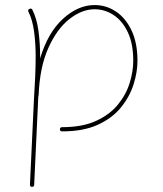

<svg xmlns="http://www.w3.org/2000/svg" viewBox="-20 -517 644 757"><path d="M216.3 -7.3Q216.3 -15.6 225.1 -15.6Q304.7 -15.6 358.6 -40.3Q412.6 -64.9 444.8 -104.5Q477.1 -144 491.2 -189.7Q505.4 -235.4 505.4 -277.3Q505.4 -344.7 483.9 -389.9Q462.4 -435.1 427.7 -457.8Q393.1 -480.5 353 -480.5Q302.7 -480.5 253.4 -441.7Q204.1 -402.8 170.4 -327.4Q136.7 -252 132.3 -141.6Q132.3 -139.6 131.3 -138.2Q130.9 -134.3 130.6 -130.6Q130.4 -127 130.4 -123L114.7 211.9Q114.7 219.7 106 219.7Q98.1 219.7 98.1 210.9L113.8 -124Q116.7 -170.9 118.7 -213.6Q120.6 -256.3 120.6 -294.4Q120.6 -346.7 114.3 -393.1Q107.9 -439.5 92.3 -470.2Q88.4 -478.5 96.2 -481.9Q104.5 -485.8 107.9 -478Q125 -443.8 131.6 -395.5Q138.2 -347.2 138.2 -294.4Q138.2 -290.5 138.2 -286.6Q168.5 -388.2 228 -442.6Q287.6 -497.1 353 -497.1Q398.9 -497.1 437.3 -471.4Q475.6 -445.8 498.8 -396.7Q522 -347.7 522 -277.3Q522 -232.9 506.6 -184.3Q491.2 -135.7 457 -93.5Q422.9 -51.3 365.7 -25.1Q308.6 1 225.1 1Q216.3 1 216.3 -7.3Z"/></svg>

Font: Mikhak Thin
Style: Regular
Weight: 100
Designer: Amin Abedi
Version: Version 3.3